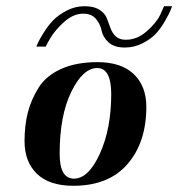

<svg xmlns="http://www.w3.org/2000/svg" viewBox="-20 -589 574 618"><path d="M385 -461Q421 -461 452 -488Q483 -515 496 -542L508 -569H534Q532 -564 528.5 -555Q525 -546 512 -523Q499 -500 483.5 -482.5Q468 -465 440.5 -450.5Q413 -436 382 -436Q347 -436 329 -453Q311 -470 307 -490.5Q303 -511 289 -528Q275 -545 248 -545Q216 -545 186.5 -518.5Q157 -492 141.5 -465.5Q126 -439 128 -439H97Q99 -444 103 -453Q107 -462 121 -484.5Q135 -507 151.5 -524Q168 -541 195 -555Q222 -569 252 -569Q282 -569 299.5 -558Q317 -547 323.5 -531Q330 -515 335.5 -499Q341 -483 352.5 -472Q364 -461 385 -461ZM59 -135Q59 -185 69.5 -226.5Q80 -268 104 -306.5Q128 -345 176.5 -367Q225 -389 294 -389Q370 -389 410.5 -350.5Q451 -312 451 -245Q451 -131 390.5 -61Q330 9 216 9Q139 9 99 -29.5Q59 -68 59 -135ZM218 -14Q265 -14 301.5 -94.5Q338 -175 338 -286Q338 -370 293 -370Q247 -370 209.5 -293.5Q172 -217 172 -94Q172 -14 218 -14Z"/></svg>

Font: Sail
Style: Regular
Weight: 400
Designer: Miguel Hernandez
Foundry: Miguel Hernandez
Version: Version 1.002